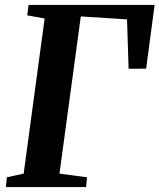

<svg xmlns="http://www.w3.org/2000/svg" viewBox="-20 -763 650 783"><path d="M4 0 8 -40 76.5 -55 162 -687.5 91 -700.5 96.5 -743H610.5L576 -483L504.5 -482.5L498 -684L309.5 -696L222.5 -55L335 -40L331 0Z"/></svg>

Font: Merriweather 48pt
Style: Bold Italic
Weight: 700
Italic angle: -7.8°
Version: Version 2.101